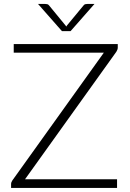

<svg xmlns="http://www.w3.org/2000/svg" viewBox="-20 -924 638 944"><path d="M559 -690Q559 -680.5 552 -669.5L103 -42.5H555.5V0H34.5V-18.5Q34.5 -24 36.2 -28.2Q38 -32.5 40.5 -36.5L490.5 -665H47.5V-707.5H559ZM444.5 -904.5 327 -771H284.5L167 -904.5H202.5Q206.5 -904.5 212 -903.5Q217.5 -902.5 221.5 -897L302 -799L306 -793.5Q307 -796 309.5 -799L390.5 -897Q394.5 -902.5 399.8 -903.5Q405 -904.5 409 -904.5Z"/></svg>

Font: Lato 2
Style: Regular
Weight: 300
Designer: Lukasz Dziedzic with Adam Twardoch and Botio Nikoltchev
Foundry: tyPoland Lukasz Dziedzic
Version: Version 2.015; 2015-08-06; http://www.latofonts.com/